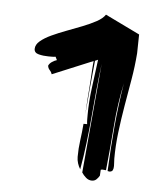

<svg xmlns="http://www.w3.org/2000/svg" viewBox="-43 -811 497 581"><g transform="rotate(5 205.5 -520.0)"><path d="M360 -664Q357 -624 350 -583.5Q343 -543 336 -502Q329 -461 324 -420Q319 -379 319 -340Q319 -335 319.5 -329.5Q320 -324 320 -318Q320 -310 317.5 -305Q315 -300 307 -300L302 -301Q305 -369 311 -436Q317 -503 328 -570Q314 -504 309 -437Q304 -370 297 -303Q295 -303 292 -303.5Q289 -304 287 -304Q283 -304 281 -303L280 -285Q276 -278 270.5 -273Q265 -268 257 -268Q247 -268 239 -275Q231 -282 226 -290L256 -623Q251 -584 247 -543Q243 -502 239.5 -461Q236 -420 231 -379Q226 -338 219 -299Q214 -307 211 -316.5Q208 -326 208 -336Q208 -361 211.5 -386.5Q215 -412 217 -437H228Q227 -444 227 -451V-466Q227 -505 233 -550Q239 -595 244 -634L235 -630Q231 -592 227 -548.5Q223 -505 220 -467Q222 -510 225 -544Q226 -559 227 -573Q228 -587 228.5 -599Q229 -611 230 -619Q231 -627 231 -629L108 -578Q106 -585 101 -590Q96 -595 95 -603Q98 -610 105.5 -615Q113 -620 120 -622L115 -632Q111 -631 105 -631H93Q78 -631 64 -634.5Q50 -638 50 -650Q50 -663 63 -674Q76 -685 96.5 -694.5Q117 -704 141 -713Q165 -722 188 -731Q211 -740 229.5 -750Q248 -760 256 -772L361 -721Z"/></g></svg>

Font: Finger Paint
Style: Regular
Weight: 400
Designer: Ralph du Carrois
Foundry: Ralph du Carrois
Version: Version 1.001